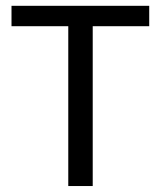

<svg xmlns="http://www.w3.org/2000/svg" viewBox="-20 -624 540 644"><path d="M18.6 -604.5H480.5V-536.1H291V0H209V-536.1H18.6Z"/></svg>

Font: BabelStone Shapes
Style: Regular
Weight: 400
Designer: Andrew West
Foundry: BabelStone
Version: Version 15.0.0 September 13, 2022